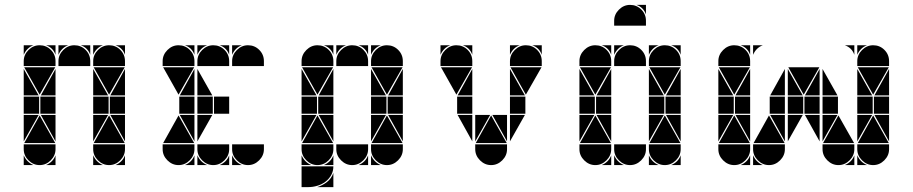

<svg xmlns="http://www.w3.org/2000/svg" viewBox="-20 -677 3732 785"><path d="M284 -492Q311 -492 330 -473Q349 -454 349 -427V-407H219V-427Q219 -453 238.5 -472.5Q258 -492 284 -492ZM142 -492Q169 -492 188 -473Q207 -454 207 -427V-407H77V-427Q77 -453 96.5 -472.5Q116 -492 142 -492ZM426 -492Q453 -492 472 -473Q491 -454 491 -427V-407H361V-427Q361 -453 380.5 -472.5Q400 -492 426 -492ZM426 -2Q400 -2 380.5 -21.5Q361 -41 361 -67V-87H491V-67Q491 -41 471.5 -21.5Q452 -2 426 -2ZM142 -2Q116 -2 96.5 -21.5Q77 -41 77 -67V-87H207V-67Q207 -41 187.5 -21.5Q168 -2 142 -2ZM363 -92 426 -205 490 -92ZM79 -92 142 -205 206 -92ZM206 -402 142 -290 79 -402ZM490 -402 426 -290 363 -402ZM424 -212H361V-282H424ZM140 -212H77V-282H140ZM491 -212H429V-282H491ZM207 -212H145V-282H207ZM77 -287V-395L138 -287ZM361 -287V-395L422 -287ZM361 -207H422L361 -99ZM77 -207H138L77 -99ZM207 -287H147L207 -395ZM491 -207V-99L431 -207ZM207 -207V-99L147 -207ZM491 -287H431L491 -395ZM361 -42Q373 -14 401 -2H361ZM361 -492H401Q387 -487 377 -477Q367 -467 361 -453ZM168 -2Q182 -8 192 -18Q202 -28 207 -42V-2ZM219 -492H259Q245 -487 235 -477Q225 -467 219 -453ZM349 -492V-453Q339 -482 310 -492ZM207 -492V-453Q197 -482 168 -492ZM77 -42Q89 -14 117 -2H77ZM77 -492H117Q103 -487 93 -477Q83 -467 77 -453ZM452 -2Q466 -8 476 -18Q486 -28 491 -42V-2ZM491 -492V-453Q481 -482 452 -492Z M852 -492Q879 -492 898 -473Q917 -454 917 -427V-407H787V-427Q787 -453 806.5 -472.5Q826 -492 852 -492ZM710 -492Q737 -492 756 -473Q775 -454 775 -427V-407H645V-427Q645 -453 664.5 -472.5Q684 -492 710 -492ZM994 -492Q1021 -492 1040 -473Q1059 -454 1059 -427V-407H929V-427Q929 -453 948.5 -472.5Q968 -492 994 -492ZM994 -2Q968 -2 948.5 -21.5Q929 -41 929 -67V-87H1059V-67Q1059 -41 1039.5 -21.5Q1020 -2 994 -2ZM710 -2Q684 -2 664.5 -21.5Q645 -41 645 -67V-87H775V-67Q775 -41 755.5 -21.5Q736 -2 710 -2ZM852 -2Q826 -2 806.5 -21.5Q787 -41 787 -67V-87H917V-67Q917 -41 897.5 -21.5Q878 -2 852 -2ZM647 -92 710 -205 774 -92ZM774 -402 710 -290 647 -402ZM850 -212H787V-282H850ZM917 -212H855V-282H917ZM775 -212H713V-282H775ZM775 -287H715L775 -395ZM775 -207V-99L715 -207ZM787 -42Q799 -14 827 -2H787ZM929 -42Q941 -14 969 -2H929ZM929 -492H969Q955 -487 945 -477Q935 -467 929 -453ZM878 -2Q892 -8 902 -18Q912 -28 917 -42V-2ZM736 -2Q750 -8 760 -18Q770 -28 775 -42V-2ZM787 -492H827Q813 -487 803 -477Q793 -467 787 -453ZM917 -492V-453Q907 -482 878 -492ZM775 -492V-453Q765 -482 736 -492ZM787 -287V-395L848 -287ZM787 -207H848L787 -99Z M1420 -492Q1447 -492 1466 -473Q1485 -454 1485 -427V-407H1355V-427Q1355 -453 1374.5 -472.5Q1394 -492 1420 -492ZM1278 -492Q1305 -492 1324 -473Q1343 -454 1343 -427V-407H1213V-427Q1213 -453 1232.5 -472.5Q1252 -492 1278 -492ZM1562 -492Q1589 -492 1608 -473Q1627 -454 1627 -427V-407H1497V-427Q1497 -453 1516.5 -472.5Q1536 -492 1562 -492ZM1213 3H1343Q1343 23 1334 39Q1325 55 1310.5 66Q1296 77 1277.5 82.5Q1259 88 1241 88H1213ZM1562 -2Q1536 -2 1516.5 -21.5Q1497 -41 1497 -67V-87H1627V-67Q1627 -41 1607.5 -21.5Q1588 -2 1562 -2ZM1278 -2Q1252 -2 1232.5 -21.5Q1213 -41 1213 -67V-87H1343V-67Q1343 -41 1323.5 -21.5Q1304 -2 1278 -2ZM1420 -2Q1394 -2 1374.5 -21.5Q1355 -41 1355 -67V-87H1485V-67Q1485 -41 1465.5 -21.5Q1446 -2 1420 -2ZM1499 -92 1562 -205 1626 -92ZM1215 -92 1278 -205 1342 -92ZM1342 -402 1278 -290 1215 -402ZM1626 -402 1562 -290 1499 -402ZM1560 -212H1497V-282H1560ZM1276 -212H1213V-282H1276ZM1627 -212H1565V-282H1627ZM1343 -212H1281V-282H1343ZM1213 -287V-395L1274 -287ZM1497 -287V-395L1558 -287ZM1497 -207H1558L1497 -99ZM1213 -207H1274L1213 -99ZM1343 -287H1283L1343 -395ZM1627 -207V-99L1567 -207ZM1343 -207V-99L1283 -207ZM1627 -287H1567L1627 -395ZM1277 88Q1299 81 1317 67Q1335 53 1343 30V88ZM1213 -42Q1225 -14 1253 -2H1213ZM1497 -42Q1509 -14 1537 -2H1497ZM1497 -492H1537Q1523 -487 1513 -477Q1503 -467 1497 -453ZM1446 -2Q1460 -8 1470 -18Q1480 -28 1485 -42V-2ZM1304 -2Q1318 -8 1328 -18Q1338 -28 1343 -42V-2ZM1485 -492V-453Q1475 -482 1446 -492ZM1343 -492V-453Q1333 -482 1304 -492ZM1355 -492H1395Q1381 -487 1371 -477Q1361 -467 1355 -453Z M1846 -492Q1873 -492 1892 -473Q1911 -454 1911 -427V-407H1781V-427Q1781 -453 1800.5 -472.5Q1820 -492 1846 -492ZM2130 -492Q2157 -492 2176 -473Q2195 -454 2195 -427V-407H2065V-427Q2065 -453 2084.5 -472.5Q2104 -492 2130 -492ZM1988 -2Q1962 -2 1942.5 -21.5Q1923 -41 1923 -67V-87H2053V-67Q2053 -41 2033.5 -21.5Q2014 -2 1988 -2ZM1925 -92 1988 -205 2052 -92ZM1910 -402 1846 -290 1783 -402ZM2194 -402 2130 -290 2067 -402ZM2128 -212H2065V-282H2128ZM1911 -212H1849V-282H1911ZM2065 -287V-395L2126 -287ZM2065 -207H2126L2065 -99ZM1923 -207H1984L1923 -99ZM1911 -287H1851L1911 -395ZM2053 -207V-99L1993 -207ZM1911 -207V-99L1851 -207ZM2065 -492H2105Q2091 -487 2081 -477Q2071 -467 2065 -453ZM1781 -492H1821Q1807 -487 1797 -477Q1787 -467 1781 -453ZM2195 -492V-453Q2185 -482 2156 -492ZM1911 -492V-453Q1901 -482 1872 -492Z M2556 -492Q2583 -492 2602 -473Q2621 -454 2621 -427V-407H2491V-427Q2491 -453 2510.5 -472.5Q2530 -492 2556 -492ZM2414 -492Q2441 -492 2460 -473Q2479 -454 2479 -427V-407H2349V-427Q2349 -453 2368.5 -472.5Q2388 -492 2414 -492ZM2698 -492Q2725 -492 2744 -473Q2763 -454 2763 -427V-407H2633V-427Q2633 -453 2652.5 -472.5Q2672 -492 2698 -492ZM2698 -2Q2672 -2 2652.5 -21.5Q2633 -41 2633 -67V-87H2763V-67Q2763 -41 2743.5 -21.5Q2724 -2 2698 -2ZM2414 -2Q2388 -2 2368.5 -21.5Q2349 -41 2349 -67V-87H2479V-67Q2479 -41 2459.5 -21.5Q2440 -2 2414 -2ZM2556 -2Q2530 -2 2510.5 -21.5Q2491 -41 2491 -67V-87H2621V-67Q2621 -41 2601.5 -21.5Q2582 -2 2556 -2ZM2635 -92 2698 -205 2762 -92ZM2351 -92 2414 -205 2478 -92ZM2478 -402 2414 -290 2351 -402ZM2762 -402 2698 -290 2635 -402ZM2696 -212H2633V-282H2696ZM2412 -212H2349V-282H2412ZM2763 -212H2701V-282H2763ZM2479 -212H2417V-282H2479ZM2349 -287V-395L2410 -287ZM2633 -287V-395L2694 -287ZM2633 -207H2694L2633 -99ZM2349 -207H2410L2349 -99ZM2479 -287H2419L2479 -395ZM2763 -207V-99L2703 -207ZM2479 -207V-99L2419 -207ZM2763 -287H2703L2763 -395ZM2491 -42Q2503 -14 2531 -2H2491ZM2633 -42Q2645 -14 2673 -2H2633ZM2633 -492H2673Q2659 -487 2649 -477Q2639 -467 2633 -453ZM2440 -2Q2454 -8 2464 -18Q2474 -28 2479 -42V-2ZM2491 -492H2531Q2517 -487 2507 -477Q2497 -467 2491 -453ZM2724 -2Q2738 -8 2748 -18Q2758 -28 2763 -42V-2ZM2763 -492V-453Q2753 -482 2724 -492ZM2479 -492V-453Q2469 -482 2440 -492ZM2556 -657Q2583 -657 2602 -638Q2621 -619 2621 -592V-572H2491V-592Q2491 -618 2510.5 -637.5Q2530 -657 2556 -657ZM2621 -657V-618Q2611 -647 2582 -657Z M2982 -492Q3009 -492 3028 -473Q3047 -454 3047 -427V-407H2917V-427Q2917 -453 2936.5 -472.5Q2956 -492 2982 -492ZM2982 -2Q2956 -2 2936.5 -21.5Q2917 -41 2917 -67V-87H3047V-67Q3047 -41 3027.5 -21.5Q3008 -2 2982 -2ZM3124 -2Q3098 -2 3078.5 -21.5Q3059 -41 3059 -67V-87H3189V-67Q3189 -41 3169.5 -21.5Q3150 -2 3124 -2ZM2919 -92 2982 -205 3046 -92ZM3046 -402 2982 -290 2919 -402ZM3330 -402 3266 -290 3203 -402ZM3264 -212H3201V-282H3264ZM2980 -212H2917V-282H2980ZM3331 -212H3269V-282H3331ZM3047 -212H2985V-282H3047ZM2917 -287V-395L2978 -287ZM3201 -287V-395L3262 -287ZM3201 -207H3262L3201 -99ZM2917 -207H2978L2917 -99ZM3047 -287H2987L3047 -395ZM3331 -207V-99L3271 -207ZM3047 -207V-99L2987 -207ZM3331 -287H3271L3331 -395ZM3059 -42Q3071 -14 3099 -2H3059ZM3008 -2Q3022 -8 3032 -18Q3042 -28 3047 -42V-2ZM3047 -492V-453Q3037 -482 3008 -492ZM3550 -492Q3577 -492 3596 -473Q3615 -454 3615 -427V-407H3485V-427Q3485 -453 3504.5 -472.5Q3524 -492 3550 -492ZM3550 -2Q3524 -2 3504.5 -21.5Q3485 -41 3485 -67V-87H3615V-67Q3615 -41 3595.5 -21.5Q3576 -2 3550 -2ZM3408 -2Q3382 -2 3362.5 -21.5Q3343 -41 3343 -67V-87H3473V-67Q3473 -41 3453.5 -21.5Q3434 -2 3408 -2ZM3487 -92 3550 -205 3614 -92ZM3614 -402 3550 -290 3487 -402ZM3548 -212H3485V-282H3548ZM3615 -212H3553V-282H3615ZM3485 -287V-395L3546 -287ZM3485 -207H3546L3485 -99ZM3615 -207V-99L3555 -207ZM3615 -287H3555L3615 -395ZM3485 -42Q3497 -14 3525 -2H3485ZM3485 -492H3525Q3511 -487 3501 -477Q3491 -467 3485 -453ZM3434 -2Q3448 -8 3458 -18Q3468 -28 3473 -42V-2ZM3059 -492H3099Q3085 -487 3075 -477Q3065 -467 3059 -453ZM3473 -492V-453Q3463 -482 3434 -492ZM3345 -92 3408 -205 3472 -92ZM3061 -92 3124 -205 3188 -92ZM3406 -212H3343V-282H3406ZM3189 -212H3127V-282H3189ZM3343 -207H3404L3343 -99ZM3343 -287V-395L3404 -287ZM3189 -207V-99L3129 -207ZM3189 -287H3129L3189 -395Z"/></svg>

Font: CAT DyFa
Style: Regular
Weight: 400
Designer: Peter Wiegel
Foundry: Peter Wiegel
Version: Version 1.001; ttfautohint (v1.3)